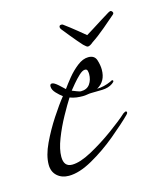

<svg xmlns="http://www.w3.org/2000/svg" viewBox="-65 -385 375 445"><g transform="rotate(-15 122.5 -163.0)"><path d="M234 -333Q238 -335 239 -335Q242 -335 244 -331.5Q246 -328 242 -325Q233 -317 214 -301Q195 -285 181 -276Q173 -269 168 -269Q165 -269 158 -276Q148 -287 134.5 -303.5Q121 -320 118 -324Q116 -327 116 -329Q116 -334 121 -334Q124 -334 125 -333Q140 -322 153.5 -311Q167 -300 173 -295Q178 -298 190 -305.5Q202 -313 214.5 -321Q227 -329 234 -333ZM48 9Q31 9 20 -1Q9 -11 9 -28Q9 -50 22 -77.5Q35 -105 52 -131Q69 -157 82 -173Q75 -178 67.5 -186Q60 -194 60 -202Q60 -208 65 -208Q70 -208 79.5 -199.5Q89 -191 93 -187Q100 -197 111 -210.5Q122 -224 135.5 -234.5Q149 -245 162 -245Q177 -245 181 -232.5Q185 -220 185 -209Q185 -181 163 -169Q179 -169 197 -177Q199 -179 202 -179Q204 -179 204 -177Q204 -175 202.5 -174Q201 -173 199 -171Q189 -164 174 -163.5Q159 -163 147 -163Q143 -163 137.5 -162Q132 -161 127 -161Q119 -161 111.5 -162Q104 -163 96 -166Q87 -152 74 -128.5Q61 -105 51.5 -80.5Q42 -56 42 -38Q42 -14 62 -14Q81 -14 109.5 -29.5Q138 -45 165.5 -65Q193 -85 207 -98Q209 -99 210.5 -100Q212 -101 213 -101Q216 -101 216 -98Q216 -96 213 -93Q196 -76 166.5 -51.5Q137 -27 105 -9Q73 9 48 9ZM125 -173Q140 -173 147 -183Q154 -193 154 -207Q154 -210 153 -214.5Q152 -219 147 -219Q141 -219 132.5 -211Q124 -203 116.5 -194Q109 -185 105 -180Q107 -179 115 -176Q123 -173 125 -173Z"/></g></svg>

Font: Sassy Frass
Style: Regular
Weight: 400
Designer: Robert E. Leuschke
Foundry: Robert E. Leuschke
Version: Version 1.010; ttfautohint (v1.8.3)